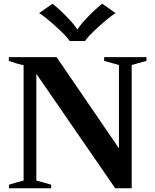

<svg xmlns="http://www.w3.org/2000/svg" viewBox="-20 -1005 829 1025"><path d="M189 -935 260 -985Q294 -959 334.5 -917.5Q375 -876 391 -850H395Q412 -877 452 -918Q492 -959 526 -985L597 -935Q562 -913 506 -862Q450 -811 434 -786H352Q336 -811 280 -862Q224 -913 189 -935ZM28 -19Q69 -32 106 -41V-657Q71 -664 27 -680V-700H282L615 -213V-658Q587 -665 536 -680V-700H762V-680Q711 -665 683 -658V0H595L174 -611V-41Q210 -32 253 -19V0H28Z"/></svg>

Font: Trirong ExtraBold
Style: Regular
Weight: 800
Designer: Katatrad Team
Foundry: CadsonDemak
Version: Version 1.001